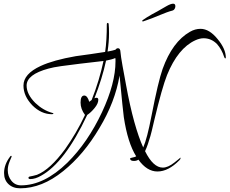

<svg xmlns="http://www.w3.org/2000/svg" viewBox="-20 -885 1242 1039"><path d="M89 134Q50 134 26 111.5Q2 89 2 51Q2 5 35 -38Q38 -42 40 -42Q43 -42 43 -37Q43 -37 40 -30.5Q37 -24 32 -11Q22 13 22 36Q22 69 42 93.5Q62 118 94 118Q219 118 345 -5Q455 -114 532 -278Q605 -434 605 -553Q605 -558 605 -562.5Q605 -567 604 -571Q586 -563 554 -557Q533 -460 491 -353Q497 -356 502 -356Q512 -356 512 -345Q512 -325 492 -300.5Q472 -276 452 -263Q391 -133 328.5 -51Q266 31 202 66Q171 84 144 84Q134 84 134 77Q134 71 144.5 69.5Q155 68 180 61Q251 33 333 -79Q362 -120 389 -166Q416 -212 440 -263Q416 -295 416 -330Q416 -368 436 -368Q453 -368 463 -334L476 -344Q497 -397 513 -450Q529 -503 540 -555L411 -540Q352 -533 310 -527Q268 -521 243 -514Q124 -482 124 -422Q124 -375 171 -328Q213 -288 263 -274Q269 -273 269 -271Q269 -267 261 -267Q203 -267 155 -315Q107 -365 107 -422Q107 -485 200 -528Q269 -560 390 -581Q430 -586 469.5 -592Q509 -598 549 -604Q558 -666 558 -753Q558 -761 564 -761Q566 -761 568 -756Q569 -746 569.5 -733Q570 -720 570 -705Q570 -682 568 -657Q566 -632 562 -606Q576 -608 587 -611Q598 -614 605 -616Q610 -624 619 -624Q631 -624 632 -603Q633 -589 635.5 -574Q638 -559 643 -529L662 -426Q683 -311 706.5 -226.5Q730 -142 755 -87Q776 -134 800 -259Q836 -444 860 -512Q913 -659 1008 -713Q1036 -729 1065 -729Q1113 -729 1158 -673Q1202 -620 1202 -573Q1202 -569 1199 -569Q1196 -569 1193 -577Q1180 -618 1154 -647Q1123 -678 1082 -678Q1061 -678 1037 -667Q943 -624 884 -479Q857 -411 815 -235Q798 -161 794 -149Q787 -125 780 -104.5Q773 -84 765 -67Q809 22 861 22Q889 22 923 -5Q958 -32 955 -32Q957 -32 957 -29Q957 -24 951 -18Q891 43 832 43Q775 43 729 -21Q719 -14 705 -14Q684 -14 684 -27Q684 -30 695 -32Q711 -35 717 -39Q671 -112 650 -251Q648 -267 642 -323Q636 -379 627 -476Q603 -333 518 -192Q433 -48 322 41Q207 134 89 134ZM754 -769Q749 -769 749 -772Q749 -775 774.5 -791Q800 -807 831 -823Q857 -838 880.5 -851.5Q904 -865 917 -865Q929 -865 929 -851Q929 -844 925 -837Q921 -830 914 -828Q907 -826 898 -823.5Q889 -821 882 -818Q867 -812 846.5 -804Q826 -796 807 -788Q787 -781 771.5 -775Q756 -769 754 -769Z"/></svg>

Font: Love Light
Style: Regular
Weight: 400
Designer: Robert E. Leuschke
Foundry: Robert E. Leuschke
Version: Version 1.010; ttfautohint (v1.8.3)